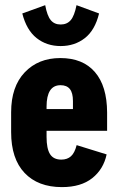

<svg xmlns="http://www.w3.org/2000/svg" viewBox="-20 -726 458 757"><path d="M219.2 -629.4Q194.3 -629.4 180.2 -646.5Q166 -663.6 158.2 -705.6L67.9 -672.9Q84.5 -607.4 124.3 -575.9Q164.1 -544.4 219.2 -544.4Q274.4 -544.4 314.5 -575.7Q354.5 -606.9 370.6 -672.9L281.7 -705.6Q273.4 -663.6 258.8 -646.5Q244.1 -629.4 219.2 -629.4ZM23.9 -205.1Q23.9 -100.1 76.9 -44.2Q129.9 11.7 224.1 11.7Q299.3 11.7 343.8 -23.7Q388.2 -59.1 400.4 -117.2L282.2 -153.8Q274.4 -123 259.8 -109.9Q245.1 -96.7 221.7 -96.7Q190.9 -96.7 177.2 -118.4Q163.6 -140.1 163.6 -186V-306.2Q163.6 -347.2 177.2 -368.7Q190.9 -390.1 218.8 -390.1Q243.2 -390.1 255.4 -375Q267.6 -359.9 267.6 -327.6V-295.9H108.4V-210.4H402.3V-282.7Q401.9 -386.7 354.2 -441.9Q306.6 -497.1 217.8 -497.1Q130.9 -497.1 77.4 -440.7Q23.9 -384.3 23.9 -283.2Z"/></svg>

Font: Roboto Flex
Style: wght 700 wdth 25 opsz 34 GRAD 0.00 slnt 0.00 XTRA 468 XOPQ 96 YOPQ 79 YTLC 514 YTUC 712 YTAS 750 YTDE -203.00 YTFI 738
Weight: 700
Width: 1
Designer: Berlow after Robertson
Foundry: Google
Version: Version 3.100